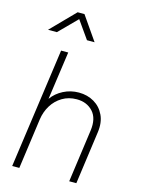

<svg xmlns="http://www.w3.org/2000/svg" viewBox="-145 -1090 862 1171"><g transform="rotate(15 285.5 -504.5)"><path d="M52 0 158 -757H203L160 -453Q188 -492 233 -515Q278 -538 330 -538Q384 -538 426.5 -513Q469 -488 490.5 -442Q512 -396 503 -333L457 0H412L458 -332Q469 -411 430.5 -453Q392 -495 328 -495Q277 -495 237 -471Q197 -447 172.5 -407Q148 -367 141 -318L97 0ZM48 -859 195 -1009H238L342 -859H294L215 -971L104 -859Z"/></g></svg>

Font: Plus Jakarta Sans ExtraLight
Style: Italic
Weight: 200
Italic angle: -8°
Designer: Gumpita Rahayu
Foundry: Tokotype
Version: Version 2.071; ttfautohint (v1.8.4.7-5d5b);gftools[0.9.29]